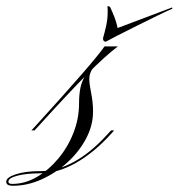

<svg xmlns="http://www.w3.org/2000/svg" viewBox="-101 -588 574 617"><path d="M10 -169H0L12 -182Q104 -283 160.5 -348Q217 -413 235 -439H278Q238 -409 179 -349.5Q120 -290 23 -183ZM257 -159Q202 -98 143 -64.5Q84 -31 27 -31Q-16 -31 -45 -23.5Q-74 -16 -74 -4Q-74 3 -62 3Q-21 3 17 -19Q55 -41 86 -78Q117 -115 135 -161Q153 -207 153 -255Q153 -284 157.5 -306Q162 -328 176.5 -352Q191 -376 222 -408L277 -439Q241 -412 221.5 -394.5Q202 -377 194 -363.5Q186 -350 186 -334Q186 -318 192 -288.5Q198 -259 198 -229Q198 -185 175.5 -142.5Q153 -100 115.5 -66Q78 -32 32.5 -11.5Q-13 9 -60 9Q-81 9 -81 -4Q-81 -18 -50 -28Q-19 -38 26 -38Q137 -38 244 -156L256 -169H266ZM452 -564 453 -560Q438 -554 406.5 -538.5Q375 -523 339.5 -505.5Q304 -488 276 -473.5Q248 -459 239 -454Q230 -454 230 -465Q235 -482 240 -504.5Q245 -527 245 -548Q245 -553 245 -557.5Q245 -562 244 -566Q244 -568 248 -568Q250 -568 253 -565Q261 -548 267 -532.5Q273 -517 277 -498Z"/></svg>

Font: Ballet
Style: Regular
Weight: 400
Designer: Maximiliano R. Sproviero
Foundry: Omnibus-Type
Version: Version 1.100